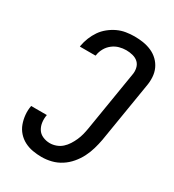

<svg xmlns="http://www.w3.org/2000/svg" viewBox="-182 -845 863 955"><g transform="rotate(30 250.0 -367.5)"><path d="M206 8Q180 8 154.5 3.5Q129 -1 107 -12.5Q85 -24 68.5 -42.5Q52 -61 43.5 -84.5Q35 -108 32.5 -134Q30 -160 35 -186H125Q121 -165 123.5 -144Q126 -123 136.5 -106Q147 -89 166.5 -80.5Q186 -72 207 -72Q225 -72 243 -78.5Q261 -85 275 -97.5Q289 -110 299.5 -126.5Q310 -143 317.5 -160Q325 -177 329.5 -194.5Q334 -212 337 -230L393 -572Q397 -591 393 -610Q389 -629 376.5 -641Q364 -653 345 -658Q326 -663 307 -663Q287 -663 267 -657.5Q247 -652 229.5 -638.5Q212 -625 201.5 -606Q191 -587 188 -567L187 -563H97L98 -570Q102 -593 111.5 -616.5Q121 -640 135 -660.5Q149 -681 169.5 -697.5Q190 -714 212.5 -724.5Q235 -735 259.5 -739Q284 -743 308 -743Q334 -743 359 -739Q384 -735 406.5 -725Q429 -715 446.5 -698Q464 -681 474 -659Q484 -637 485.5 -611Q487 -585 482 -559L426 -217Q421 -190 413 -162.5Q405 -135 392 -109.5Q379 -84 359.5 -61Q340 -38 315 -22Q290 -6 262 1Q234 8 206 8Z"/></g></svg>

Font: Iosevka Curly Medium
Style: Italic
Weight: 500
Italic angle: -9°
Monospace: yes
Designer: Belleve Invis
Foundry: Belleve Invis
Version: Version 22.1.2; ttfautohint (v1.8.4)